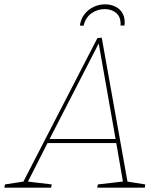

<svg xmlns="http://www.w3.org/2000/svg" viewBox="-55 -867 737 887"><path d="M535 -22 528 -29 616 -15 614 0H394L397 -15L519 -29L514 -22L481 -213L488 -206H158L168 -213L71 -22L67 -29L184 -15L181 0H-35L-32 -15L59 -29L50 -22L395 -691L415 -693ZM171 -219 167 -225H485L480 -219L400 -672H404ZM430 -847Q457 -847 479 -836Q501 -825 512.5 -803Q524 -781 520 -749H502Q504 -788 482.5 -806.5Q461 -825 429 -825Q395 -825 367.5 -805.5Q340 -786 331 -748L314 -749Q319 -782 337 -803.5Q355 -825 379.5 -836Q404 -847 430 -847Z"/></svg>

Font: Bitter Thin Thin
Style: Italic
Weight: 250
Italic angle: -9°
Version: Version 2.002